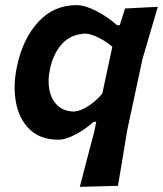

<svg xmlns="http://www.w3.org/2000/svg" viewBox="-20 -531 634 747"><path d="M290.5 196Q304.5 142 318 90.2Q331.5 38.5 346.5 -18L354.5 -57H344Q311 -27 272.8 -7.2Q234.5 12.5 207.5 12.5Q137 12.5 95.8 -27.2Q54.5 -67 42.2 -132Q30 -197 46 -272.5Q68.5 -379.5 128.5 -445.2Q188.5 -511 277.5 -511Q311.5 -511 356.2 -487.5Q401 -464 435 -433H446L466.5 -498L594 -504.5Q578.5 -452.5 563.8 -401.8Q549 -351 534.5 -302L475 -24.5Q465 37 456.5 87.5Q448 138 439 192ZM268 -97Q294 -99 324.5 -119Q355 -139 378 -167L417 -349Q395 -368.5 365.5 -383.5Q336 -398.5 312.5 -400.5Q254.5 -397.5 220.8 -359.8Q187 -322 174.5 -262.5Q165 -219.5 172 -182.2Q179 -145 203 -121.5Q227 -98 268 -97Z"/></svg>

Font: Commissioner Loud SemiBold
Style: Italic
Weight: 600
Italic angle: -12°
Designer: Kostas Bartsokas
Foundry: Kostas Bartsokas
Version: Version 1.000; ttfautohint (v1.8.3)